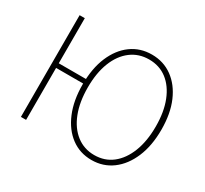

<svg xmlns="http://www.w3.org/2000/svg" viewBox="-151 -957 1265 1187"><g transform="rotate(30 481.5 -363.0)"><path d="M110 0V-726H147V-404H356V-371H147V0ZM620 13Q537 13 474 -34Q411 -81 375.5 -166Q340 -251 340 -365Q340 -480 375.5 -563.5Q411 -647 474 -693Q537 -739 620 -739Q703 -739 766.5 -693Q830 -647 866 -563.5Q902 -480 902 -365Q902 -251 866 -166Q830 -81 766.5 -34Q703 13 620 13ZM620 -22Q694 -22 748 -64.5Q802 -107 832 -184Q862 -261 862 -365Q862 -469 832 -545Q802 -621 748 -662.5Q694 -704 620 -704Q547 -704 492 -662.5Q437 -621 407 -545Q377 -469 377 -365Q377 -261 407 -184Q437 -107 492 -64.5Q547 -22 620 -22Z"/></g></svg>

Font: Noto Sans TC Thin
Style: Regular
Weight: 100
Designer: Ryoko NISHIZUKA 西塚涼子 (kana, bopomofo & ideographs); Paul D. Hunt (Latin, Greek & Cyrillic); Sandoll Communications 산돌커뮤니
Foundry: Adobe
Version: Version 2.004-H2;hotconv 1.0.118;makeotfexe 2.5.65603